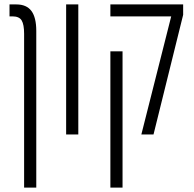

<svg xmlns="http://www.w3.org/2000/svg" viewBox="-20 -608 878 868"><path d="M89 240V-455Q89 -497 78 -515.5Q67 -534 36 -534H23V-588H54Q100 -588 122 -558.5Q144 -529 144 -468V240Z M279 0V-588H334V0Z M619 0 754 -534H479V-588H808V-541L674 0ZM479 240V-376H534V240Z"/></svg>

Font: Noto Sans Hebrew ExtraCondensed Light
Style: Regular
Weight: 300
Width: 2
Designer: Monotype Design Team
Foundry: Monotype Imaging Inc.
Version: Version 2.004; ttfautohint (v1.8.4.7-5d5b)